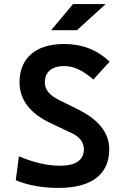

<svg xmlns="http://www.w3.org/2000/svg" viewBox="-20 -921 626 951"><path d="M269 9.8C433.6 9.8 521 -57.1 521 -181.2C521 -265.6 466.3 -329.1 366.7 -378.9L269.5 -427.2C226.1 -449.2 202.1 -476.1 202.1 -512.7C202.1 -565.4 237.3 -593.8 298.8 -593.8C345.7 -593.8 392.6 -571.3 442.4 -526.9L522.9 -615.7C460.9 -674.3 386.7 -703.1 298.3 -703.1C157.2 -703.1 76.7 -633.8 76.7 -512.7C76.7 -425.3 131.3 -358.4 228 -312.5L335.9 -261.2C374 -243.7 395.5 -216.3 395.5 -181.6C395.5 -127.9 355 -100.1 276.9 -100.1C215.3 -100.1 145 -116.2 73.7 -147L58.1 -28.3C116.7 -3.4 190.4 9.8 269 9.8ZM233.4 -771.5H361.3L503.4 -900.9H341.8Z"/></svg>

Font: Cascadia Mono SemiBold
Style: Regular
Weight: 600
Monospace: yes
Designer: Aaron Bell
Foundry: Saja Typeworks
Version: Version 2404.023